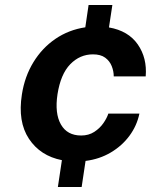

<svg xmlns="http://www.w3.org/2000/svg" viewBox="-20 -743 616 763"><path d="M210 0 226 -106.5Q140 -123.5 95 -191.5Q50 -259.5 67 -367.5Q78 -439 112.8 -495.8Q147.5 -552.5 200.2 -588.5Q253 -624.5 319 -634.5L332 -723H426.5L413 -634Q490 -620.5 527.5 -566.5Q565 -512.5 559 -439.5H432Q432 -460 424 -480.2Q416 -500.5 398 -513.8Q380 -527 349.5 -527Q297.5 -527 259.2 -487.8Q221 -448.5 208.5 -368.5Q197 -292.5 222 -248.5Q247 -204.5 302.5 -204.5Q332.5 -204.5 354.8 -219Q377 -233.5 391 -253.8Q405 -274 410.5 -291.5H534Q524 -243.5 494.5 -203.5Q465 -163.5 420.2 -137Q375.5 -110.5 320 -103.5L304.5 0Z"/></svg>

Font: Public Sans
Style: Bold Italic
Weight: 700
Italic angle: -8°
Designer: The Public Sans project authors (U.S. Web Design System). Libre Franklin designed by Pablo Impallari and Rodrigo Fuenzal
Version: Version 1.008; ttfautohint (v1.8.1) -l 8 -r 50 -G 200 -x 14 